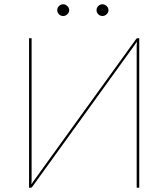

<svg xmlns="http://www.w3.org/2000/svg" viewBox="-20 -879 788 899"><path d="M632 -700V0H620V-643Q620 -653.5 620 -663.5Q620 -673.5 621 -684Q615.5 -675.5 611 -669.2Q606.5 -663 601.5 -656L130.5 -3.5Q128 0 123.5 0H116V-700H128V-57Q128 -46.5 128 -36.5Q128 -26.5 127 -16Q132.5 -24.5 137 -30.8Q141.5 -37 146.5 -44L617.5 -696.5Q620 -700 624.5 -700ZM304 -831Q304 -820.5 295.2 -812.2Q286.5 -804 276 -804Q264.5 -804 256.2 -812.2Q248 -820.5 248 -831Q248 -842.5 256.2 -850.8Q264.5 -859 276 -859Q286.5 -859 295.2 -850.8Q304 -842.5 304 -831ZM488 -831Q488 -820.5 479.2 -812.2Q470.5 -804 460 -804Q448.5 -804 440.2 -812.2Q432 -820.5 432 -831Q432 -842.5 440.2 -850.8Q448.5 -859 460 -859Q470.5 -859 479.2 -850.8Q488 -842.5 488 -831Z"/></svg>

Font: Lato 2
Style: Regular
Weight: 100
Designer: Lukasz Dziedzic with Adam Twardoch and Botio Nikoltchev
Foundry: tyPoland Lukasz Dziedzic
Version: Version 2.015; 2015-08-06; http://www.latofonts.com/